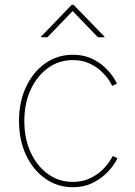

<svg xmlns="http://www.w3.org/2000/svg" viewBox="-20 -781 570 809"><path d="M286.6 7.8Q221.7 7.8 170.4 -28.6Q119.1 -64.9 89.6 -127.9Q60.1 -190.9 60.1 -271.5Q60.1 -351.6 89.6 -414.6Q119.1 -477.5 170.4 -513.9Q221.7 -550.3 286.6 -550.3Q331.5 -550.3 365.2 -534.7Q398.9 -519 421.9 -497.1Q444.8 -475.1 457.5 -455.6Q470.2 -436 472.7 -428.7L452.6 -418.9Q450.2 -425.8 438.7 -443.4Q427.2 -460.9 406.7 -480.5Q386.2 -500 356.4 -513.9Q326.7 -527.8 286.6 -527.8Q228.5 -527.8 182.4 -494.6Q136.2 -461.4 109.4 -403.8Q82.5 -346.2 82.5 -271.5Q82.5 -196.3 109.4 -138.4Q136.2 -80.6 182.4 -47.6Q228.5 -14.6 286.6 -14.6Q326.7 -14.6 356.9 -28.6Q387.2 -42.5 408.2 -62.3Q429.2 -82 440.7 -99.6Q452.1 -117.2 455.1 -123.5L474.6 -114.3Q472.2 -106.9 459.2 -87.4Q446.3 -67.9 422.9 -45.9Q399.4 -23.9 365.5 -8.1Q331.5 7.8 286.6 7.8ZM179.7 -624H153.3V-627L282.2 -760.7H290L419.9 -627V-624H392.6L286.1 -734.4Z"/></svg>

Font: Inter 16pt Thin
Style: Regular
Weight: 250
Version: Version 4.001;git-66647c0bb